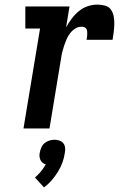

<svg xmlns="http://www.w3.org/2000/svg" viewBox="-20 -558 540 834"><path d="M82 0 154 -434H90V-530H282L267 -439Q278 -459 291.5 -477Q305 -495 322.5 -509.5Q340 -524 361 -531Q382 -538 403 -538Q420 -538 436.5 -533.5Q453 -529 462 -516Q471 -503 474 -486.5Q477 -470 476.5 -453Q476 -436 474 -419Q472 -402 469 -385H356Q357 -391 358 -397Q359 -403 359 -409.5Q359 -416 358.5 -422Q358 -428 355 -433Q352 -438 346 -440Q340 -442 334 -442Q319 -442 306 -433.5Q293 -425 284 -413Q275 -401 269 -387Q263 -373 258.5 -359.5Q254 -346 250.5 -332Q247 -318 245 -303L195 0ZM171 256 132 213Q146 201 158 186.5Q170 172 179 156Q171 154 165 149Q159 144 155.5 136.5Q152 129 151.5 120.5Q151 112 153 104Q155 93 160 82Q165 71 174 63.5Q183 56 194.5 52.5Q206 49 217 49Q228 49 238 52.5Q248 56 254.5 63.5Q261 71 262.5 82Q264 93 262 104Q259 126 251.5 147Q244 168 232 187.5Q220 207 205 224.5Q190 242 171 256Z"/></svg>

Font: Iosevka Slab
Style: Bold Italic
Weight: 700
Italic angle: -9°
Monospace: yes
Designer: Belleve Invis
Foundry: Belleve Invis
Version: Version 11.1.0; ttfautohint (v1.8.3)